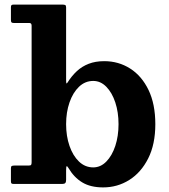

<svg xmlns="http://www.w3.org/2000/svg" viewBox="-20 -800 736 835"><path d="M267.5 -260Q267.5 -312 282.3 -354.6Q297 -397.2 323.5 -422.6Q350 -448 385.5 -448Q417.5 -448 442.4 -422.6Q467.3 -397.2 481.4 -354.6Q495.5 -312 495.5 -260Q495.5 -208 481.4 -165.4Q467.3 -122.8 442.4 -97.4Q417.5 -72 385.5 -72Q350 -72 323.5 -97.4Q297 -122.8 282.3 -165.4Q267.5 -208 267.5 -260ZM40.7 -700H108Q117.5 -700 117.5 -688.2V-95Q117.5 -85.8 115.2 -82.9Q113 -80 103.7 -80H42.3Q34.7 -80 31.1 -78Q27.5 -76 27.5 -68V-12.8Q27.5 -4.3 30.1 -2.1Q32.7 0 40.7 0H250.3Q260 0 263.8 -4Q267.5 -8 267.5 -18V-59Q267.5 -75.2 269.8 -77Q272 -78.7 277.3 -70Q301.5 -28.7 337.5 -6.9Q373.5 15 428.5 15Q490.5 15 542 -17.2Q593.5 -49.5 624.5 -111Q655.5 -172.5 655.5 -260Q655.5 -347.5 625.9 -408.8Q596.3 -470 545.9 -502Q495.5 -534 433.5 -534Q395 -534 365.8 -522.6Q336.5 -511.3 314.1 -490.5Q291.8 -469.8 274 -441.5Q270.3 -435.8 268.9 -437.5Q267.5 -439.3 267.5 -452.5V-767.7Q267.5 -776.2 263.5 -778.1Q259.5 -780 251.5 -780H39.3Q32.7 -780 30.1 -777.7Q27.5 -775.5 27.5 -768.5V-713.5Q27.5 -705.5 30 -702.7Q32.5 -700 40.7 -700Z"/></svg>

Font: Besley
Style: Regular
Weight: 400
Designer: Owen Earl
Foundry: indestructible type*
Version: Version 4.000